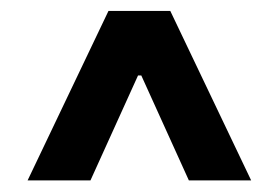

<svg xmlns="http://www.w3.org/2000/svg" viewBox="-20 -709 499 343"><path d="M173.8 -689.5H284.2L428.7 -386.7H317.4L232.4 -574.2H226.6L141.6 -386.7H29.3Z"/></svg>

Font: Pretendard SemiBold
Style: Regular
Weight: 600
Designer: Base glyphs from Inter by Rasmus Andersson; Hangeul glyphs from Noto Sans CJK(Source Han Sans) by Jang Soo-young and Kan
Foundry: Kil Hyung-jin
Version: Version 1.309